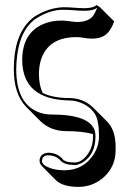

<svg xmlns="http://www.w3.org/2000/svg" viewBox="-20 -462 506 768"><path d="M242.7 62.5Q181.6 61.5 141.6 22.5L85 -34.2Q35.2 -85.4 35.2 -186Q35.2 -314.5 97.2 -377.9Q106.9 -387.7 117.2 -395Q173.3 -430.7 232.9 -433.1Q254.4 -433.1 276.9 -431.2Q300.3 -429.2 320.8 -429.2Q354 -430.2 366.2 -441.9L379.9 -433.1L436.5 -376.5Q418.9 -324.2 382.8 -312.5Q366.7 -307.1 343.8 -307.6Q333.5 -307.6 318.8 -310.1Q300.3 -313.5 285.6 -313.5Q174.8 -313.5 144.5 -225.1Q135.7 -197.3 135.7 -164.6Q136.2 -121.1 150.4 -90.3Q191.9 -69.8 259.8 -69.8Q313.5 -68.4 351.1 -33.2L407.7 23.4Q440.9 56.6 442.4 119.1Q442.4 127.4 442.4 139.6Q442.4 208 388.7 252.4Q347.2 285.2 293.5 285.6Q231 285.2 204.1 259.3L147.9 202.6Q138.7 192.4 138.2 182.1Q138.2 156.2 164.6 149.9Q169.4 148.9 172.9 148.9Q205.6 149.4 226.6 169.9Q229.5 172.9 231 174.8L232.4 176.8Q244.6 188 278.8 188Q305.7 188 329.6 156.7Q351.6 127 352.1 85Q352.1 79.1 351.6 74.7Q312 62.5 242.7 62.5ZM186 -3.9Q340.8 -3.9 359.4 62.5Q362.3 73.2 361.8 85Q361.8 154.8 312 187Q293.9 197.8 278.8 198.2Q237.3 197.3 223.1 181.2Q204.6 159.7 172.9 159.2Q152.3 159.2 148.4 176.8Q147.9 179.7 147.9 182.1Q147.9 198.2 179.7 210Q204.6 218.8 236.8 219.2Q311.5 219.2 352.5 158.7Q376 123.5 376 83Q376 20 359.4 -6.8Q352.5 -17.1 343.8 -25.9Q307.6 -58.1 259.8 -60.1Q70.3 -62.5 68.8 -221.2Q68.8 -329.6 152.8 -365.7Q186 -379.9 229 -379.9Q235.4 -379.9 275.4 -375Q281.7 -374.5 287.1 -374Q336.4 -374 355 -402.3Q361.8 -413.6 368.7 -430.7Q351.1 -418.9 320.8 -418.9Q298.3 -418.9 275.6 -420.9Q252.9 -422.9 232.9 -422.9Q181.2 -422.9 130.4 -391.6Q126 -388.7 122.6 -386.7Q54.2 -338.4 45.9 -212.4Q44.9 -198.7 44.9 -186Q44.9 -42 141.6 -10.7Q162.6 -3.9 186 -3.9Z"/></svg>

Font: Linux Biolinum Shadow O
Style: Bold
Weight: 700
Designer: Philipp H. Poll
Foundry: Philipp H. Poll
Version: Version 0.9.2